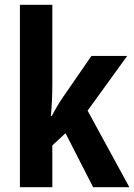

<svg xmlns="http://www.w3.org/2000/svg" viewBox="-20 -780 559 800"><path d="M198 -426V-760H63V0H198V-174L253 -225L368 0H519L345 -319L510 -547H361L241 -373C226 -351 210 -324 195 -296H192C196 -339 198 -382 198 -426Z"/></svg>

Font: Noto Sans Devanagari UI Condensed
Style: Bold
Weight: 700
Width: 3
Designer: Jelle Bosma - Monotype Design Team
Foundry: Monotype Imaging Inc.
Version: Version 2.004